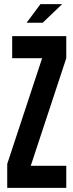

<svg xmlns="http://www.w3.org/2000/svg" viewBox="-20 -910 356 930"><path d="M15 0V-116L184 -628H39V-735H301V-628L129 -107H301V0ZM109 -800 176 -890H281L187 -800Z"/></svg>

Font: League Gothic
Style: Regular
Weight: 400
Designer: The League of Moveable Type
Version: Version 2.001